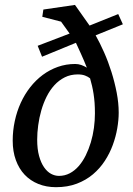

<svg xmlns="http://www.w3.org/2000/svg" viewBox="-20 -757 546 789"><path d="M370.1 -291Q370.1 -314.5 368.7 -334.2Q367.2 -354 364.5 -371.3Q361.8 -388.7 358.2 -404.1Q354.5 -419.4 350.1 -435.1Q341.8 -441.9 329.6 -446.5Q317.4 -451.2 299.8 -451.2Q270 -451.2 246.1 -439.2Q222.2 -427.2 203.6 -407Q185.1 -386.7 171.6 -359.9Q158.2 -333 149.7 -303.2Q141.1 -273.4 137 -242.4Q132.8 -211.4 132.8 -183.1Q132.8 -144 140.6 -116Q148.4 -87.9 161.1 -69.6Q173.8 -51.3 189.7 -42.7Q205.6 -34.2 222.2 -34.2Q246.1 -34.2 266.6 -44.9Q287.1 -55.7 303.5 -74.5Q319.8 -93.3 332.3 -118.4Q344.7 -143.6 353.3 -172.1Q361.8 -200.7 366 -231.2Q370.1 -261.7 370.1 -291ZM373 -611.8Q390.6 -580.6 407.7 -542Q424.8 -503.4 438 -461.4Q451.2 -419.4 459.5 -376.5Q467.8 -333.5 467.8 -293.9Q467.8 -264.2 461.9 -230Q456.1 -195.8 443.6 -161.6Q431.2 -127.4 410.9 -96.2Q390.6 -64.9 362.1 -40.8Q333.5 -16.6 295.7 -2.2Q257.8 12.2 210 12.2Q170.4 12.2 137.7 -1Q105 -14.2 81.5 -38.8Q58.1 -63.5 45.2 -98.9Q32.2 -134.3 32.2 -179.2Q32.2 -220.2 40.8 -259.8Q49.3 -299.3 65.2 -334.2Q81.1 -369.1 104 -398.4Q127 -427.7 155.5 -449Q184.1 -470.2 217.8 -482.2Q251.5 -494.1 289.1 -494.1Q301.8 -494.1 313.7 -490Q325.7 -485.8 336.9 -479Q331.5 -492.7 325.2 -507.6Q318.8 -522.5 312.5 -536.4Q306.2 -550.3 300.8 -562Q295.4 -573.7 292 -581.1L152.8 -523.9L134.8 -568.8L266.1 -619.1L231 -668L153.8 -688L158.2 -717.8L288.1 -736.8L348.1 -651.9L465.8 -699.2L484.9 -657.2Z"/></svg>

Font: Charis SIL
Style: Italic
Weight: 400
Italic angle: -11°
Foundry: SIL International
Version: Version 4.112